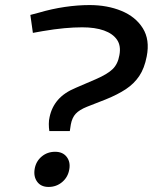

<svg xmlns="http://www.w3.org/2000/svg" viewBox="-20 -730 604 759"><path d="M175 -212Q173 -225 173 -240Q173 -255 176 -267Q184 -306 209 -335Q234 -364 280 -383L359 -417Q405 -437 425.5 -457Q446 -477 452 -512Q459 -549 442.5 -573Q426 -597 391 -609.5Q356 -622 305 -622Q272 -622 234 -618.5Q196 -615 149 -607L110 -600L100 -671L134 -680Q185 -695 236 -702.5Q287 -710 334 -710Q404 -710 460 -687Q516 -664 544.5 -618.5Q573 -573 560 -507Q551 -460 530.5 -429.5Q510 -399 477.5 -377.5Q445 -356 398 -337L324 -308Q294 -296 279.5 -280.5Q265 -265 260 -238L256 -212ZM172 9Q142 9 127 -11.5Q112 -32 117 -62Q122 -92 144.5 -111Q167 -130 198 -130Q228 -130 243.5 -110Q259 -90 254 -61Q249 -30 226 -10.5Q203 9 172 9Z"/></svg>

Font: REM
Style: Italic
Weight: 400
Italic angle: -11°
Designer: Octavio Pardo
Foundry: Ashler Design
Version: Version 1.005;gftools[0.9.28]